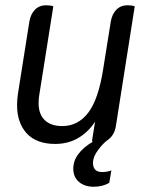

<svg xmlns="http://www.w3.org/2000/svg" viewBox="-20 -536 566 731"><path d="M334 84Q334 119 369 119Q387 119 404 113L396 160Q371 175 337 175Q302 175 280.5 156.5Q259 138 259 106Q259 48 334 3L330 2L342 -73Q317 -34 278.5 -11Q240 12 190 12Q119 12 82 -28Q45 -68 45 -136Q45 -156 48 -177L92 -455Q97 -483 113.5 -499.5Q130 -516 156 -516Q171 -516 183 -512L129 -171Q127 -161 127 -143Q127 -101 150.5 -78.5Q174 -56 217 -56Q277 -56 316 -107Q355 -158 373 -274L402 -455Q407 -483 423.5 -499.5Q440 -516 466 -516Q481 -516 493 -512L421 -55Q415 -20 390 -3Q373 9 353.5 35Q334 61 334 84Z"/></svg>

Font: Thasadith
Style: Bold Italic
Weight: 700
Italic angle: -9°
Designer: Cadson Demak Co.,Ltd.
Foundry: Cadson Demak Co.,Ltd.
Version: Version 1.000; ttfautohint (v1.6)